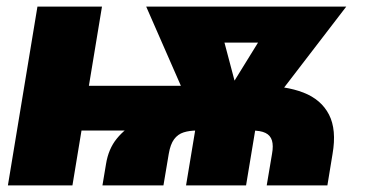

<svg xmlns="http://www.w3.org/2000/svg" viewBox="-20 -561 1110 581"><path d="M290 0 300.8 -64.5Q308.1 -110.4 333.5 -141.6Q358.9 -172.9 396.7 -192.1Q434.6 -211.4 480 -221.7Q525.4 -231.9 574.7 -235.6Q624 -239.3 671.9 -239.3L763.7 -301.8Q844.2 -301.8 898.2 -280.8Q952.1 -259.8 975.6 -214.1Q999 -168.5 986.3 -95.2L970.7 0H787.1L803.2 -95.7Q807.6 -120.1 803 -135.7Q798.3 -151.4 783.4 -158.7Q768.6 -166 741.2 -166H576.2Q553.2 -166 535.6 -160.4Q518.1 -154.8 506.8 -139.6Q495.6 -124.5 490.7 -95.7L474.6 0ZM3.9 0 93.3 -541H288.6L199.2 0ZM98.1 -166 120.6 -301.3H601.6L579.1 -166ZM543 0 580.1 -223.6H761.7L724.6 0ZM584.5 -170.9 422.4 -541H630.4L709 -244.1L678.2 -170.9ZM649.9 -170.9 646.5 -247.1 828.1 -541H1027.8L743.7 -170.9ZM514.2 -432.1 531.7 -541H935.1L917.5 -432.1Z"/></svg>

Font: Inter 17pt Black
Style: Italic
Weight: 900
Italic angle: -9.3988°
Version: Version 4.001;git-66647c0bb